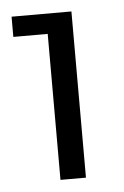

<svg xmlns="http://www.w3.org/2000/svg" viewBox="-39 -802 306 473"><g transform="rotate(-5 114.0 -565.5)"><path d="M7 -771V-721H92V-360H155V-771Z"/></g></svg>

Font: Juman Normal
Style: Regular
Weight: 300
Designer: Bandar Raffah (Arabic) Julieta Ulanovsky (Latin)
Foundry: Caramella
Version: Version 5.022;PS 005.022;hotconv 1.0.88;makeotf.lib2.5.64775